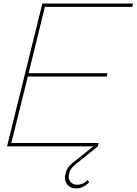

<svg xmlns="http://www.w3.org/2000/svg" viewBox="-20 -830 775 1089"><path d="M477.1 190.9 485.8 204.1 476.1 212.9Q446.8 238.8 413.1 238.8Q378.4 238.8 360.1 214.4Q341.8 189.9 351.1 155.8Q359.9 119.1 390.1 95.2L509.8 0H20L220.2 -810.1H734.9L730 -791H231.9L233.9 -788.1L143.1 -418L140.1 -415H589.8L585 -396H134.8L137.2 -393.1L44.9 -22L42 -19H539.1L535.2 0L404.8 105Q378.9 125 372.1 153.8Q364.7 182.1 378.7 200Q392.6 217.8 418 217.8Q446.3 217.8 467.8 199.2Q472.7 195.3 477.1 190.9Z"/></svg>

Font: Sinkin Sans 100 Thin Italic
Style: Regular
Weight: 100
Italic angle: -112°
Designer: Keith Bates
Foundry: K-Type
Version: Sinkin Sans (version 1.0)  by Keith Bates   •   © 2014   www